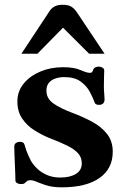

<svg xmlns="http://www.w3.org/2000/svg" viewBox="-20 -780 528 814"><path d="M241.2 14.2Q200.7 14.2 171.6 4.2Q142.6 -5.9 129.4 -11.7Q117.7 -16.1 109.9 -16.1Q98.6 -16.1 94.2 -12Q89.8 -7.8 85.2 -3.7Q80.6 0.5 68.8 0.5Q59.6 0.5 52.5 -3.7Q45.4 -7.8 45.4 -14.6Q45.4 -23.4 44.7 -42.7Q43.9 -62 43 -84.7Q42 -107.4 41.3 -127.4Q40.5 -147.5 40.5 -157.7Q40.5 -168.9 47.6 -173.8Q54.7 -178.7 63 -178.7Q80.6 -178.7 83.5 -168Q86.4 -157.2 91.6 -142.3Q96.7 -127.4 110.4 -99.6Q119.1 -83.5 136 -66.7Q152.8 -49.8 178 -38.6Q203.1 -27.3 235.4 -27.3Q276.4 -27.3 301.5 -42.5Q326.7 -57.6 326.7 -87.4Q326.7 -111.8 311.8 -129.2Q296.9 -146.5 265.9 -162.1Q234.9 -177.7 187 -195.8Q155.3 -209 124.8 -228.3Q94.2 -247.6 74 -277.3Q53.7 -307.1 53.7 -350.1Q53.7 -393.1 80.6 -425.8Q107.4 -458.5 151.4 -476.8Q195.3 -495.1 247.1 -495.1Q293.5 -495.1 320.8 -483.2Q348.1 -471.2 359.4 -471.2Q370.1 -471.2 371.8 -476.6Q373.5 -481.9 376.5 -487.3Q379.4 -492.7 385.5 -495.1Q391.6 -497.6 397.9 -497.6Q407.2 -497.6 414.6 -493.2Q421.9 -488.8 421.9 -480.5Q421.9 -476.1 421.1 -456.8Q420.4 -437.5 420.4 -415Q420.4 -397.9 421.9 -383.5Q423.3 -369.1 423.3 -359.4Q423.3 -346.2 416.5 -340.8Q409.7 -335.4 400.9 -335.4Q384.8 -335.4 381.8 -344.2Q374.5 -364.7 361.1 -390.1Q347.7 -415.5 322 -434.3Q296.4 -453.1 252 -453.1Q232.9 -453.1 215.6 -447.5Q198.2 -441.9 187.5 -429.2Q176.8 -416.5 176.8 -396Q176.8 -362.3 206.1 -341.6Q235.4 -320.8 288.6 -300.8Q332 -284.7 370.8 -263.7Q409.7 -242.7 433.8 -212.2Q458 -181.6 458 -136.7Q458 -64.9 401.9 -25.4Q345.7 14.2 241.2 14.2ZM70.8 -552.2 191.4 -734.9Q198.7 -745.6 211.7 -752.7Q224.6 -759.8 247.1 -759.8Q270.5 -759.8 283.4 -751Q296.4 -742.2 304.2 -730.5L423.3 -552.2H357.9L247.1 -662.6L138.7 -552.2Z"/></svg>

Font: Gelasio SemiBold
Style: Regular
Weight: 600
Designer: Eben Sorkin
Foundry: Eben Sorkin
Version: Version 1.008